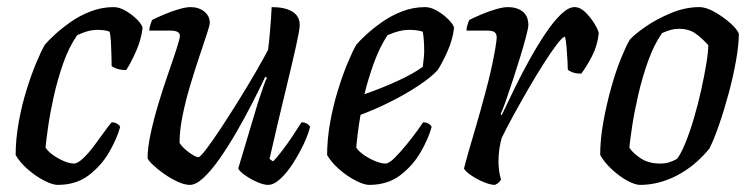

<svg xmlns="http://www.w3.org/2000/svg" viewBox="-20 -520 2118 540"><path d="M142 0Q128 0 104.5 -12Q81 -24 58.5 -43.5Q36 -63 24 -84Q24 -128 32.5 -175.5Q41 -223 54.5 -266.5Q68 -310 82 -343.5Q96 -377 106 -394Q115 -405 134 -422.5Q153 -440 178.5 -458Q204 -476 235 -488Q266 -500 300 -500Q316 -500 334.5 -489Q353 -478 366.5 -464Q380 -450 381 -441Q377 -408 362.5 -375.5Q348 -343 335 -323Q320 -323 309.5 -326.5Q299 -330 294 -334Q294 -342 293.5 -361.5Q293 -381 292 -401.5Q291 -422 288 -431Q280 -434 271.5 -435Q263 -436 255 -436Q241 -436 227.5 -432.5Q214 -429 197 -421Q174 -388 158 -342.5Q142 -297 131.5 -250Q121 -203 115.5 -164.5Q110 -126 108 -105Q114 -95 128.5 -84.5Q143 -74 159.5 -67Q176 -60 188 -60Q198 -60 213 -74Q228 -88 243.5 -108.5Q259 -129 272.5 -148Q286 -167 294 -176Q303 -176 309.5 -172Q316 -168 318 -163Q309 -130 287 -92Q265 -54 229.5 -27Q194 0 142 0Z M514 0Q499 0 479.5 -9Q460 -18 441.5 -31Q423 -44 410 -56.5Q397 -69 395 -75Q395 -104 404 -145.5Q413 -187 426.5 -231.5Q440 -276 454 -316Q468 -356 477 -384Q486 -412 486 -419Q486 -434 459 -434H400Q400 -442 403 -451Q406 -460 408 -464Q422 -471 442 -479.5Q462 -488 482.5 -494Q503 -500 516 -500Q539 -500 554.5 -487.5Q570 -475 570 -456Q570 -449 561.5 -423.5Q553 -398 540.5 -360.5Q528 -323 515 -280Q502 -237 493.5 -195Q485 -153 485 -118Q494 -104 512 -91Q530 -78 538 -78Q543 -78 560.5 -101Q578 -124 602 -160.5Q626 -197 651.5 -238Q677 -279 699 -317Q721 -355 734 -380Q737 -403 740 -439Q743 -475 744 -500Q781 -500 802 -487.5Q823 -475 823 -449Q823 -437 812 -387.5Q801 -338 781.5 -258Q762 -178 738 -73L748 -66Q758 -76 773 -95.5Q788 -115 803 -137.5Q818 -160 828 -176Q837 -176 843.5 -172Q850 -168 852 -163Q847 -142 834 -114.5Q821 -87 804 -60.5Q787 -34 768.5 -17Q750 0 734 0Q721 0 702 -8.5Q683 -17 668 -28Q653 -39 650 -46L706 -233Q714 -257 720.5 -276Q727 -295 731 -301L726 -304Q710 -270 689 -229Q668 -188 644.5 -147.5Q621 -107 597.5 -73.5Q574 -40 552.5 -20Q531 0 514 0Z M1018 0Q1004 0 980.5 -12Q957 -24 934.5 -43.5Q912 -63 900 -84Q900 -128 908.5 -175.5Q917 -223 930.5 -266.5Q944 -310 958 -343.5Q972 -377 982 -394Q991 -405 1010 -422.5Q1029 -440 1054.5 -458Q1080 -476 1111 -488Q1142 -500 1176 -500Q1192 -500 1210.5 -489Q1229 -478 1242.5 -464Q1256 -450 1257 -441Q1253 -408 1238.5 -375.5Q1224 -343 1211 -323Q1194 -304 1159 -280.5Q1124 -257 1080.5 -235Q1037 -213 994 -197Q989 -168 986 -143.5Q983 -119 982 -105Q988 -95 1003 -84.5Q1018 -74 1035 -67Q1052 -60 1064 -60Q1074 -60 1090 -76Q1106 -92 1123.5 -113.5Q1141 -135 1154 -153Q1167 -171 1170 -176Q1179 -176 1185.5 -172Q1192 -168 1194 -163Q1185 -130 1163 -92Q1141 -54 1105.5 -27Q1070 0 1018 0ZM1005 -255Q1054 -272 1098.5 -292.5Q1143 -313 1169 -332Q1170 -340 1171.5 -353Q1173 -366 1173 -375Q1173 -410 1169 -431Q1159 -434 1150 -435Q1141 -436 1131 -436Q1103 -436 1070 -421Q1048 -388 1032 -344Q1016 -300 1005 -255Z M1372 0Q1359 0 1339 -8.5Q1319 -17 1303.5 -28Q1288 -39 1285 -46Q1288 -59 1297 -90.5Q1306 -122 1319 -166Q1332 -210 1345 -259Q1354 -292 1361.5 -325.5Q1369 -359 1373 -383.5Q1377 -408 1377 -414Q1377 -425 1371 -429.5Q1365 -434 1348 -434H1292Q1292 -442 1295 -451Q1298 -460 1300 -464Q1314 -471 1334 -479.5Q1354 -488 1374.5 -494Q1395 -500 1408 -500Q1434 -500 1450 -487.5Q1466 -475 1466 -449Q1466 -442 1459.5 -417Q1453 -392 1443 -359.5Q1433 -327 1422 -293.5Q1411 -260 1402 -234.5Q1393 -209 1388 -199L1391 -196Q1407 -230 1427 -271Q1447 -312 1469.5 -352.5Q1492 -393 1514.5 -426.5Q1537 -460 1558 -480Q1579 -500 1596 -500Q1612 -500 1627 -485Q1642 -470 1652.5 -452.5Q1663 -435 1664 -426Q1660 -391 1645 -362Q1630 -333 1615 -313Q1600 -313 1590.5 -316.5Q1581 -320 1577 -324Q1577 -332 1576 -349.5Q1575 -367 1573.5 -386.5Q1572 -406 1569 -417Q1562 -416 1546 -395Q1530 -374 1509 -341Q1488 -308 1466 -270Q1444 -232 1424 -195.5Q1404 -159 1391 -132Q1387 -118 1384.5 -101.5Q1382 -85 1382 -66Q1382 -39 1389 -15Q1388 -12 1383.5 -7.5Q1379 -3 1372 0Z M1780 0Q1766 0 1744 -12Q1722 -24 1701 -43.5Q1680 -63 1668 -84Q1668 -128 1677 -177.5Q1686 -227 1699 -273.5Q1712 -320 1726.5 -355.5Q1741 -391 1751 -408Q1764 -423 1795 -444.5Q1826 -466 1866.5 -483Q1907 -500 1947 -500Q1966 -500 1990.5 -486Q2015 -472 2034.5 -454.5Q2054 -437 2058 -425Q2058 -394 2050 -349Q2042 -304 2029 -256Q2016 -208 2001.5 -166.5Q1987 -125 1975 -102Q1935 -53 1884 -26.5Q1833 0 1780 0ZM1837 -60Q1850 -60 1860.5 -63Q1871 -66 1884 -73Q1895 -87 1907.5 -117.5Q1920 -148 1931.5 -187Q1943 -226 1952 -266.5Q1961 -307 1966.5 -340.5Q1972 -374 1972 -393Q1955 -412 1936.5 -425.5Q1918 -439 1889 -439Q1877 -439 1866.5 -436Q1856 -433 1842 -427Q1819 -394 1802.5 -347.5Q1786 -301 1775 -253Q1764 -205 1758 -165.5Q1752 -126 1750 -105Q1759 -90 1781.5 -75Q1804 -60 1837 -60Z"/></svg>

Font: Texturina 72pt 72pt Medium
Style: Italic
Weight: 500
Italic angle: -11°
Designer: Guillermo Torres Carreño
Foundry: Omnibus-Type
Version: Version 1.002; ttfautohint (v1.8.3)